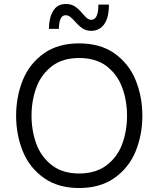

<svg xmlns="http://www.w3.org/2000/svg" viewBox="-20 -935 798 965"><path d="M377.5 10Q274 10 203 -39Q128.5 -91 94.8 -174.2Q61 -257.5 61 -353.5Q61 -449.5 94.8 -532.8Q128.5 -616 203 -668.5Q274 -717 377.5 -717Q481.5 -717 553 -668.5Q627.5 -616 661.5 -532.8Q695.5 -449.5 695.5 -353.5Q695.5 -257.5 661.5 -174.2Q627.5 -91 553 -39Q481.5 10 377.5 10ZM377.5 -63Q459.5 -63 514 -103Q570 -145 594.2 -211.2Q618.5 -277.5 618.5 -353.5Q618.5 -429.5 594 -495.5Q569.5 -561.5 514 -604Q459.5 -643.5 377.5 -643.5Q296.5 -643.5 243 -604Q187 -561.5 162.8 -495.5Q138.5 -429.5 138.5 -353.5Q138.5 -277.5 162.8 -211.5Q187 -145.5 243 -103Q296.5 -63 377.5 -63ZM438 -780Q414 -780 395.8 -791.8Q377.5 -803.5 357 -827Q342 -843.5 331.8 -851Q321.5 -858.5 310.5 -858.5Q291.5 -858.5 283.8 -839Q276 -819.5 276 -790H226Q226 -844.5 247 -879.8Q268 -915 310.5 -915Q338.5 -915 357.5 -902Q376.5 -889 395 -866.5Q408.5 -850.5 418.2 -843Q428 -835.5 439 -835.5Q474.5 -835.5 474.5 -912H527.5Q527.5 -846.5 503.8 -813.2Q480 -780 438 -780Z"/></svg>

Font: Acari Sans
Style: Regular
Weight: 400
Designer: Alfredo Marco Pradil and Stefan Peev (font) & Cristiano Sobral (main changes)
Foundry: Alfredo Marco Pradil and Stefan Peev (font) & Cristiano Sobral (main changes)
Version: Version 1.063; ttfautohint (v1.8.3)